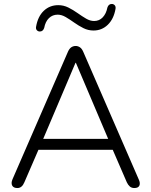

<svg xmlns="http://www.w3.org/2000/svg" viewBox="-20 -943 764 969"><path d="M181 -784Q172 -784 166 -790.5Q160 -797 162 -808Q171 -860 201 -888.5Q231 -917 274 -917Q301 -917 325 -905Q349 -893 371.5 -877Q394 -861 414.5 -849Q435 -837 455 -837Q481 -837 498.5 -855.5Q516 -874 522 -905Q528 -923 544 -923Q553 -923 559 -916.5Q565 -910 563 -898Q554 -847 524 -818Q494 -789 452 -789Q425 -789 401 -801Q377 -813 354.5 -829Q332 -845 311.5 -857Q291 -869 271 -869Q245 -869 227 -851.5Q209 -834 203 -802Q197 -784 181 -784ZM68 6Q48 6 41.5 -6.5Q35 -19 43 -38L323 -682Q330 -698 340 -704.5Q350 -711 362 -711Q373 -711 383 -704.5Q393 -698 400 -682L680 -38Q689 -19 683.5 -6.5Q678 6 658 6Q644 6 635 -2Q626 -10 620 -23L549 -187H174L103 -23Q91 6 68 6ZM361 -626 198 -242H526L363 -626Z"/></svg>

Font: Chiron GoRound TC L
Style: Regular
Weight: 300
Designer: Ryoko NISHIZUKA 西塚涼子 (kana, bopomofo & ideographs); Paul D. Hunt (Latin, Greek & Cyrillic); Sandoll Communications 산돌커뮤니
Foundry: Adobe
Version: Version 1.000;hotconv 1.1.1;makeotfexe 2.6.0